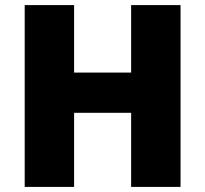

<svg xmlns="http://www.w3.org/2000/svg" viewBox="-20 -734 806 754"><path d="M689 0H495V-291H271V0H77V-714H271V-449H495V-714H689Z"/></svg>

Font: Noto Sans Khmer UI Black
Style: Regular
Weight: 900
Designer: Danh Hong and the Monotype Design Team
Foundry: Monotype Imaging Inc.
Version: Version 2.002; ttfautohint (v1.8.4.7-5d5b)